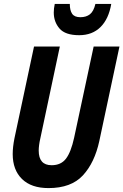

<svg xmlns="http://www.w3.org/2000/svg" viewBox="-20 -952 631 982"><path d="M228 10Q140 10 92.5 -36.5Q45 -83 45 -164Q45 -200 54 -245L154 -714H286L186 -243Q182 -226 180 -210Q178 -194 178 -182Q178 -107 244 -107Q292 -107 317.5 -140.5Q343 -174 359 -247L459 -714H591L488 -231Q464 -120 404 -55Q344 10 228 10ZM385 -772Q314 -772 284.5 -806Q255 -840 255 -888Q255 -908 260 -932H337Q337 -899 349 -881.5Q361 -864 391 -864Q421 -864 440 -879Q459 -894 468 -932H549Q536 -855 494 -813.5Q452 -772 385 -772Z"/></svg>

Font: Noto Sans Condensed
Style: Bold Italic
Weight: 700
Width: 3
Italic angle: -12°
Designer: Monotype Design Team
Foundry: Monotype Imaging Inc.
Version: Version 2.013; ttfautohint (v1.8.4.7-5d5b)